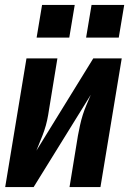

<svg xmlns="http://www.w3.org/2000/svg" viewBox="-20 -756 540 776"><path d="M1 0 87 -520H212L178 -312Q175 -291 170.5 -270Q166 -249 159 -228.5Q152 -208 143.5 -188Q135 -168 127 -147L357 -520H472L386 0H261L295 -208Q299 -229 303.5 -250Q308 -271 314.5 -291.5Q321 -312 329.5 -332Q338 -352 347 -373L116 0ZM328 -604 350 -736H482L460 -604ZM128 -604 150 -736H282L260 -604Z"/></svg>

Font: Iosevka SS04 Extrabold Oblique
Style: Regular
Weight: 800
Italic angle: -9°
Monospace: yes
Designer: Belleve Invis
Foundry: Belleve Invis
Version: Version 19.0.0; ttfautohint (v1.8.4)